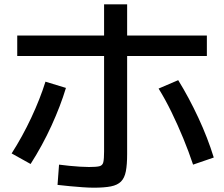

<svg xmlns="http://www.w3.org/2000/svg" viewBox="-20 -835 1040 891"><path d="M415 36Q394 36 364.5 34Q335 32 304 29Q273 26 247 23L254 -71Q276 -68 301.5 -65.5Q327 -63 351 -61.5Q375 -60 393 -60Q426 -60 441 -63.5Q456 -67 459.5 -82.5Q463 -98 463 -132V-815H570V-120Q570 -71 564 -40Q558 -9 541.5 7.5Q525 24 494.5 30Q464 36 415 36ZM34 -123Q84 -201 125 -288.5Q166 -376 191 -456L286 -427Q261 -344 219 -252Q177 -160 122 -74ZM876 -71Q856 -131 830.5 -193Q805 -255 776 -314.5Q747 -374 716 -424L807 -463Q857 -382 900.5 -288.5Q944 -195 972 -104ZM60 -575V-670H940V-575Z"/></svg>

Font: M PLUS 1 Medium
Style: Regular
Weight: 500
Designer: Coji Morishita
Foundry: UNDERFOREST DESIGN
Version: Version 1.001